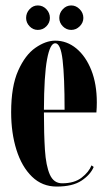

<svg xmlns="http://www.w3.org/2000/svg" viewBox="-20 -676 396 706"><path d="M188.5 10Q135 10 97.5 -26.5Q60 -63 40.5 -125Q21 -187 21 -263.5Q21 -358.5 46.8 -416.2Q72.5 -474 110.2 -500.2Q148 -526.5 183 -526.5Q226 -526.5 260.8 -497.8Q295.5 -469 315.8 -418Q336 -367 336 -299.5Q336 -280.5 334.5 -262.5H141.5Q141.5 -183.5 145.2 -125Q149 -66.5 163.2 -34.2Q177.5 -2 208.5 -2Q253.5 -2 280.2 -22.8Q307 -43.5 316.5 -68L324.5 -62Q312.5 -33.5 279.8 -11.8Q247 10 188.5 10ZM183 -517Q164 -517 153 -457.5Q142 -398 141.5 -272.5H217.5Q217.5 -393 210.2 -455Q203 -517 183 -517ZM242 -566Q224 -566 211 -579.2Q198 -592.5 198 -610Q198 -628.5 211 -642.2Q224 -656 242 -656Q259.5 -656 273 -642.2Q286.5 -628.5 286.5 -610Q286.5 -592.5 273 -579.2Q259.5 -566 242 -566ZM119 -566Q101.5 -566 88.8 -579.2Q76 -592.5 76 -610Q76 -628.5 88.8 -642.2Q101.5 -656 119 -656Q137.5 -656 150.5 -642.2Q163.5 -628.5 163.5 -610Q163.5 -592.5 150.5 -579.2Q137.5 -566 119 -566Z"/></svg>

Font: Imbue 100pt
Style: Bold
Weight: 700
Designer: Tyler Finck
Foundry: Etcetera Type Company
Version: Version 1.102; ttfautohint (v1.8.3)